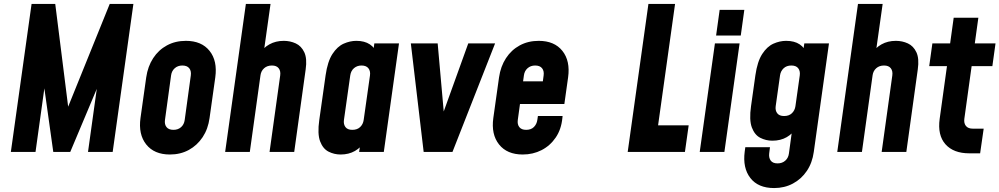

<svg xmlns="http://www.w3.org/2000/svg" viewBox="-20 -770 5065 973"><path d="M35 0 140 -750H260L333 -169H301L536 -750H656L551 0H426L479 -381L495 -378L336 0H250L197 -378L213 -381L160 0Z M841 13Q761.5 13 721 -38Q680.5 -89 692 -172L721 -378Q729 -433.5 756.2 -475.2Q783.5 -517 826 -540Q868.5 -563 922 -563Q1001.5 -563 1042 -512.2Q1082.5 -461.5 1071 -378L1042 -172Q1034.5 -116.5 1007 -75Q979.5 -33.5 937 -10.2Q894.5 13 841 13ZM859 -112Q882.5 -112 897.8 -125.8Q913 -139.5 916 -162L947 -388Q950 -410.5 939 -424.2Q928 -438 904 -438Q881 -438 865.5 -424.2Q850 -410.5 847 -388L816 -162Q813 -139.5 824 -125.8Q835 -112 859 -112Z M1121 0 1226 -750H1351L1311 -466L1293 -495Q1313.5 -527.5 1345.2 -545.2Q1377 -563 1418 -563Q1450.5 -563 1478.8 -550Q1507 -537 1522 -505.2Q1537 -473.5 1529 -418L1471 0H1346L1400 -388Q1403 -410.5 1392.2 -424.2Q1381.5 -438 1358 -438Q1334 -438 1318.5 -424.2Q1303 -410.5 1300 -388L1246 0Z M1706 13Q1673.5 13 1645 -1.5Q1616.5 -16 1602.2 -53.8Q1588 -91.5 1598 -162L1630 -388Q1640 -458.5 1664.8 -496.5Q1689.5 -534.5 1721.8 -548.8Q1754 -563 1786 -563Q1827.5 -563 1854.2 -545.2Q1881 -527.5 1892 -495L1866 -466L1877 -550H2002L1925 0H1800L1812 -84L1830 -55Q1810 -23 1778.8 -5Q1747.5 13 1706 13ZM1765.5 -112Q1790.5 -112 1805.2 -126.2Q1820 -140.5 1823 -162L1855 -388Q1858 -410 1847 -424Q1836 -438 1812 -438Q1790 -438 1774.2 -424.8Q1758.5 -411.5 1755 -388L1723 -162Q1720 -140.5 1730.5 -126.2Q1741 -112 1765.5 -112Z M2127 0 2062 -550H2198L2234 -145H2207L2353 -550H2489L2273 0Z M2629 13Q2549.5 13 2509 -38Q2468.5 -89 2480 -172L2509 -378Q2517 -433.5 2544.2 -475.2Q2571.5 -517 2614 -540Q2656.5 -563 2710 -563Q2789.5 -563 2830 -512.2Q2870.5 -461.5 2859 -378L2840 -243H2599L2615 -358H2731L2735 -388Q2738 -410.5 2727 -424.2Q2716 -438 2692 -438Q2669 -438 2653.5 -424.2Q2638 -410.5 2635 -388L2604 -162Q2601 -139.5 2611.8 -125.8Q2622.5 -112 2646.5 -112Q2671.5 -112 2685.8 -126.5Q2700 -141 2703 -162L2706 -182H2831L2830 -172Q2824.5 -114.5 2796.2 -73Q2768 -31.5 2724.5 -9.2Q2681 13 2629 13Z M3401 -750 3315 -135H3470L3451 0H3161L3266 -750Z M3526 0 3603 -550H3728L3651 0ZM3609 -590 3627 -720H3752L3734 -590Z M3903 183Q3822 183 3782.5 132Q3743 81 3754 -2L3757 -24H3882L3878 8Q3875.5 29.5 3885.8 43.8Q3896 58 3920.5 58Q3944 58 3959.5 44.2Q3975 30.5 3978 8L4000 -154L4018 -125Q3998 -93 3967 -75Q3936 -57 3894 -57Q3861.5 -57 3833 -71.5Q3804.5 -86 3790.2 -123.8Q3776 -161.5 3786 -232L3808 -388Q3818 -458.5 3842.8 -496.5Q3867.5 -534.5 3899.8 -548.8Q3932 -563 3964 -563Q4006 -563 4032.5 -545.2Q4059 -527.5 4070 -495L4044 -466L4056 -550H4181L4104 0Q4096.5 55 4068.8 96.2Q4041 137.5 3998.2 160.2Q3955.5 183 3903 183ZM3953.5 -182Q3978.5 -182 3993.2 -196.2Q4008 -210.5 4011 -232L4033 -388Q4036 -410 4025.2 -424Q4014.5 -438 3990.5 -438Q3966 -438 3951 -423.8Q3936 -409.5 3933 -388L3911 -232Q3908 -210 3918.8 -196Q3929.5 -182 3953.5 -182Z M4223 0 4328 -750H4453L4413 -466L4395 -495Q4415.5 -527.5 4447.2 -545.2Q4479 -563 4520 -563Q4552.5 -563 4580.8 -550Q4609 -537 4624 -505.2Q4639 -473.5 4631 -418L4573 0H4448L4502 -388Q4505 -410.5 4494.2 -424.2Q4483.5 -438 4460 -438Q4436 -438 4420.5 -424.2Q4405 -410.5 4402 -388L4348 0Z M4892 7Q4812 7 4771.2 -39Q4730.5 -85 4742 -168L4779 -435H4689L4705 -550H4795L4813 -680H4938L4920 -550H5025L5009 -435H4904L4867 -168Q4864 -145.5 4875 -131.8Q4886 -118 4910 -118H4965L4947 7Z"/></svg>

Font: Mohave Light
Style: Bold Italic
Weight: 700
Italic angle: -8°
Version: Version 2.003